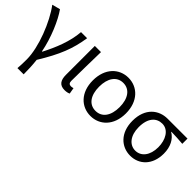

<svg xmlns="http://www.w3.org/2000/svg" viewBox="1 -1191 2026 2026"><g transform="rotate(45 1014.0 -178.5)"><path d="M220 200H313C313 137 310 60 302 -5C436 -223 489 -360 517 -543H426C414 -391 353 -244 283 -108H278C246 -277 166 -462 98 -557L7 -533C116 -389 225 -116 225 65C225 125 224 150 220 200Z M735 13C766 13 785 7 800 0L788 -69C776 -65 765 -63 755 -63C732 -63 717 -75 717 -106C717 -237 722 -396 724 -543H632V-112C632 -32 661 13 735 13Z M1121 13C1257 13 1368 -90 1368 -271C1368 -453 1257 -557 1121 -557C985 -557 874 -453 874 -271C874 -90 985 13 1121 13ZM1121 -63C1024 -63 968 -144 968 -271C968 -397 1024 -480 1121 -480C1218 -480 1274 -397 1274 -271C1274 -144 1218 -63 1121 -63Z M1714 13C1847 13 1951 -85 1951 -254C1951 -356 1910 -432 1844 -470V-474C1904 -473 1954 -470 2015 -465V-543H1718C1590 -543 1471 -456 1471 -265C1471 -86 1582 13 1714 13ZM1714 -63C1628 -63 1565 -140 1565 -265C1565 -402 1630 -467 1716 -467C1809 -467 1862 -371 1862 -261C1862 -139 1801 -63 1714 -63Z"/></g></svg>

Font: Noto Sans KR
Style: Regular
Weight: 400
Designer: Ryoko NISHIZUKA 西塚涼子 (kana, bopomofo & ideographs); Paul D. Hunt (Latin, Greek & Cyrillic); Sandoll Communications 산돌커뮤니
Foundry: Adobe
Version: Version 2.004;hotconv 1.0.118;makeotfexe 2.5.65603